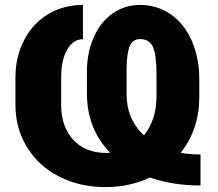

<svg xmlns="http://www.w3.org/2000/svg" viewBox="-20 -741 876 771"><path d="M785.2 3.9Q674.8 3.9 582 -28.3Q501 10.3 403.8 10.3Q300.3 10.3 217.5 -32Q134.8 -74.2 88.4 -149.9Q42 -225.6 42 -319.3V-431.2Q42 -512.7 76.7 -579.8Q111.3 -647 173.3 -684.1Q235.4 -721.2 313 -721.2V-583.5Q273.4 -583.5 249.5 -541.5Q225.6 -499.5 225.6 -430.2V-319.3Q225.6 -232.4 274.2 -179.7Q322.8 -127 404.8 -127H413.6L422.4 -127.4Q329.1 -223.6 329.1 -365.7V-453.6Q329.1 -529.3 356.4 -591.3Q383.8 -653.3 432.6 -687.3Q481.4 -721.2 542.5 -721.2Q611.8 -721.2 666.3 -683.1Q720.7 -645 750.5 -576.2Q780.3 -507.3 780.3 -420.4V-352.1Q780.3 -222.2 705.6 -127.4Q742.7 -120.6 785.2 -120.6ZM488.3 -362.8Q488.3 -263.2 558.1 -197.3Q608.4 -259.8 608.4 -354V-443.4Q608.4 -519 594.5 -551.5Q580.6 -584 542.5 -584Q513.2 -584 501.2 -556.6Q489.3 -529.3 488.3 -465.8Z"/></svg>

Font: Roboto Black
Style: Regular
Weight: 900
Designer: Google
Version: Version 2.134; 2016